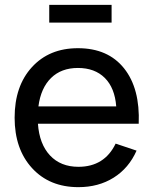

<svg xmlns="http://www.w3.org/2000/svg" viewBox="-20 -753 630 788"><path d="M182.1 -660.2V-732.9H438V-660.2ZM301.8 -68.4Q408.7 -68.4 454.6 -163.6L540.5 -134.8Q508.8 -63 446.5 -23.9Q384.3 15.1 301.8 15.1Q183.1 15.1 111.6 -63Q40 -141.1 40 -270Q40 -399.9 111.1 -477.5Q182.1 -555.2 299.8 -555.2Q423.3 -555.2 489.3 -472.4Q555.2 -389.6 549.3 -245.1H135.7Q141.6 -161.6 185.3 -115Q229 -68.4 301.8 -68.4ZM137.7 -316.4H457Q451.2 -392.1 410.2 -433.1Q369.1 -474.1 299.8 -474.1Q231.4 -474.1 189.5 -432.9Q147.5 -391.6 137.7 -316.4Z"/></svg>

Font: Vela Sans Med
Style: Regular
Weight: 500
Designer: Principal design: Mikhail Sharanda - project Manrope.
Design modification: Ravid Balaliev
Foundry: Mikhail Sharanda
Version: Version 1.001